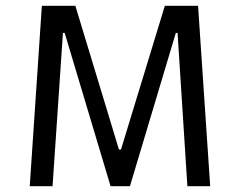

<svg xmlns="http://www.w3.org/2000/svg" viewBox="-20 -645 831 665"><path d="M83 0 125 -625H241L392 -127H399L551 -625H666L708 0H629L595 -531H589L430 0H363L204 -531H198L162 0Z"/></svg>

Font: Changa ExtraLight Light
Style: Regular
Weight: 300
Version: Version 3.002; ttfautohint (v1.8.2)